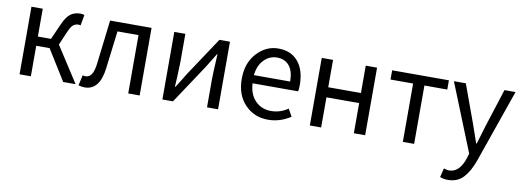

<svg xmlns="http://www.w3.org/2000/svg" viewBox="-62 -921 4116 1519"><g transform="rotate(10 1996.5 -161.5)"><path d="M357.4 -286.1 542 0H442.4L290 -245.1H182.6V0H91.8V-543H182.6V-319.3H288.1L341.8 -440.4Q371.1 -507.8 403.8 -532.2Q436.5 -556.6 484.4 -556.6Q500 -556.6 515.6 -550.8L500 -464.8Q491.2 -467.8 482.4 -467.8Q458 -467.8 440.4 -453.1Q422.9 -438.5 403.3 -392.6Z M616.2 12.7Q591.8 12.7 566.4 4.9L585 -79.1Q598.6 -75.2 608.4 -75.2Q668.9 -75.2 681.6 -191.4Q699.2 -333 723.6 -543H1056.6V0H964.8V-468.8H795.9Q770.5 -255.9 758.8 -168Q737.3 12.7 616.2 12.7Z M1239.3 0V-543H1328.1V-316.4Q1328.1 -283.2 1324.2 -205.6Q1320.3 -127.9 1319.3 -116.2H1323.2Q1366.2 -182.6 1395.5 -232.4L1601.6 -543H1686.5V0H1597.7V-226.6Q1597.7 -267.6 1606.4 -427.7H1602.5Q1550.8 -344.7 1530.3 -310.5L1324.2 0Z M2088.9 12.7Q1977.5 12.7 1903.3 -64.5Q1829.1 -141.6 1829.1 -271.5Q1829.1 -398.4 1902.3 -477.5Q1975.6 -556.6 2074.2 -556.6Q2176.8 -556.6 2233.4 -488.3Q2290 -419.9 2290 -301.8Q2290 -275.4 2286.1 -250H1919.9Q1923.8 -163.1 1973.6 -111.3Q2023.4 -59.6 2100.6 -59.6Q2173.8 -59.6 2236.3 -102.5L2269.5 -43Q2184.6 12.7 2088.9 12.7ZM1918.9 -315.4H2210Q2210 -397.5 2174.8 -440.9Q2139.6 -484.4 2075.2 -484.4Q2015.6 -484.4 1971.2 -439Q1926.8 -393.6 1918.9 -315.4Z M2423.8 0V-543H2514.6V-323.2H2777.3V-543H2868.2V0H2777.3V-242.2H2514.6V0Z M3170.9 0V-468.8H2989.3V-543H3445.3V-468.8H3261.7V0Z M3573.2 234.4Q3538.1 234.4 3509.8 222.7L3527.3 150.4Q3551.8 159.2 3568.4 159.2Q3652.3 159.2 3691.4 42L3704.1 1L3485.4 -543H3581.1L3691.4 -241.2Q3700.2 -215.8 3718.8 -162.6Q3737.3 -109.4 3744.1 -88.9H3749Q3785.2 -209 3794.9 -241.2L3891.6 -543H3980.5L3775.4 44.9Q3743.2 134.8 3696.3 184.6Q3649.4 234.4 3573.2 234.4Z"/></g></svg>

Font: irohakakuC Regular
Style: Regular
Weight: 400
Designer: [Source Han Sans]
Ryoko NISHIZUKA Ë•øÂ°öÊ∂ºÂ≠ê (kana & ideographs); Paul D. Hunt (Latin, Greek & Cyrillic); Wenlong ZHAN
Version: Version 1.001.20160904